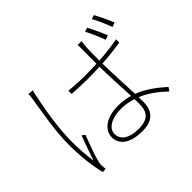

<svg xmlns="http://www.w3.org/2000/svg" viewBox="-173 -1059 1346 1346"><g transform="rotate(-45 500.0 -386.5)"><path d="M859 -629C843 -670 812 -736 794 -769L764 -759C783 -724 812 -658 827 -616ZM175 -731C175 -720 174 -707 171 -688C158 -602 123 -423 123 -283C123 -150 138 -47 157 25L187 22C186 15 184 3 183 -6C182 -19 184 -34 187 -47C196 -90 234 -191 255 -246L233 -263C215 -217 185 -133 167 -78C157 -154 153 -208 153 -284C153 -406 179 -567 204 -684C207 -702 211 -715 215 -727ZM676 -134C676 -61 652 -11 547 -11C458 -11 403 -47 403 -106C403 -160 465 -199 556 -199C598 -199 638 -192 675 -180C676 -162 676 -146 676 -134ZM880 -568C824 -557 759 -549 692 -545C692 -588 692 -640 694 -676C695 -694 697 -710 700 -730H661C663 -715 663 -694 663 -675C662 -639 662 -596 662 -544C625 -542 587 -541 549 -541C493 -541 443 -544 389 -549V-517C445 -514 492 -511 546 -511C585 -511 623 -512 662 -514C663 -427 670 -302 674 -213C639 -223 601 -229 559 -229C435 -229 373 -168 373 -104C373 -30 433 19 560 19C684 19 706 -63 706 -121C706 -136 706 -152 705 -169C772 -142 831 -97 886 -45L904 -72C847 -122 783 -173 704 -203C701 -302 693 -423 692 -515C756 -519 820 -526 880 -536ZM860 -788C881 -753 907 -691 924 -646L956 -659C939 -701 909 -764 890 -798Z"/></g></svg>

Font: Noto Sans T Chinese Thin
Style: Regular
Weight: 100
Designer: Ryoko NISHIZUKA (kana & ideographs); Paul D. Hunt (Latin, Greek & Cyrillic); Wenlong ZHANG (bopomofo); Sandoll Communica
Foundry: Adobe Systems Incorporated
Version: Version 1.000;PS 1;hotconv 1.0.78;makeotf.lib2.5.61930